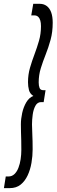

<svg xmlns="http://www.w3.org/2000/svg" viewBox="-74 -760 296 990"><path d="M197.8 -643.2Q197.8 -595 186.9 -555.2Q176 -515.4 161.7 -479.4Q147.3 -443.4 136.4 -408.2Q125.5 -373.1 125.5 -335.2Q125.5 -318 130 -306.5Q134.5 -295 149 -295H160.9L151.1 -233.5H137.8Q118.9 -233.5 108.5 -214.4Q98.1 -195.3 94.6 -168.6Q91 -141.8 91 -118.5Q91 -95.4 92.7 -65.6Q94.3 -35.7 94.3 10.6Q94.3 44.4 88.3 79.5Q82.4 114.6 68.7 144.1Q55 173.6 32.6 191.8Q10.2 210 -23.8 210H-53.8L-44.3 150H-30.9Q-12.4 150 0.4 137.7Q13.3 125.4 21 105.3Q28.8 85.2 32.4 61.2Q36 37.2 36 13.1Q36 -14.7 35.5 -36.3Q35 -57.8 34.3 -77.5Q33.7 -97.3 33.7 -118.9Q33.7 -146.7 40.4 -177.4Q47.2 -208 61.5 -232.4Q75.9 -256.8 98 -265.3Q80.5 -276.3 75.4 -295.4Q70.4 -314.5 70.4 -336Q70.4 -375.2 80.7 -410.6Q90.9 -445.9 103.9 -480Q116.8 -514.2 127.1 -549.8Q137.3 -585.4 137.3 -624.9Q137.3 -642.1 133.8 -654.2Q130.3 -666.4 122.7 -673.5Q115.1 -680.6 103.4 -680.6H87.2L97.4 -740.3H131.2Q151.9 -740.3 167 -729Q182.1 -717.7 190 -696.1Q197.8 -674.4 197.8 -643.2Z"/></svg>

Font: Georama
Style: Italic
Weight: 400
Width: 2
Italic angle: -9°
Designer: Jean-Baptiste Levee
Foundry: Production Type
Version: Version 1.000